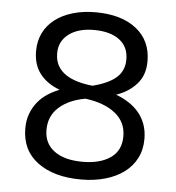

<svg xmlns="http://www.w3.org/2000/svg" viewBox="-48 -665 665 724"><g transform="rotate(5 284.5 -303.5)"><path d="M59 -161Q59 -192 68.5 -217Q78 -242 94 -261.5Q110 -281 131 -294.5Q152 -308 175 -317Q127 -335 100.5 -369Q74 -403 74 -455Q74 -493 89 -523.5Q104 -554 132 -575.5Q160 -597 199 -608.5Q238 -620 285 -620Q383 -620 439.5 -575.5Q496 -531 496 -453Q496 -400 466 -366.5Q436 -333 389 -317Q414 -308 436 -294Q458 -280 474.5 -261Q491 -242 500.5 -216.5Q510 -191 510 -160Q510 -119 493.5 -87Q477 -55 447.5 -33Q418 -11 376.5 1Q335 13 285 13Q182 13 120.5 -32.5Q59 -78 59 -161ZM430 -163Q430 -217 388.5 -250Q347 -283 275 -292Q213 -281 176 -248Q139 -215 139 -162Q139 -111 177.5 -82.5Q216 -54 285 -54Q351 -54 390.5 -81.5Q430 -109 430 -163ZM154 -454Q154 -426 165 -406.5Q176 -387 195.5 -374Q215 -361 241 -353.5Q267 -346 297 -343Q357 -358 386.5 -384Q416 -410 416 -453Q416 -501 381 -527Q346 -553 285 -553Q225 -553 189.5 -526Q154 -499 154 -454Z"/></g></svg>

Font: Baloo Thambi 2
Style: Regular
Weight: 400
Designer: Aadarsh Rajan and Ek Type
Foundry: Ek Type
Version: Version 1.640;hotconv 1.0.111;makeotfexe 2.5.65597; ttfautoh